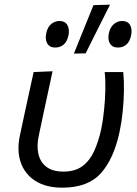

<svg xmlns="http://www.w3.org/2000/svg" viewBox="-20 -812 602 842"><path d="M253.5 11Q181.5 11 135 -18.8Q88.5 -48.5 70.8 -100.2Q53 -152 67.5 -218.5Q72 -239.5 75.8 -257.8Q79.5 -276 83.5 -294Q96 -351 106.2 -398.5Q116.5 -446 127.5 -496L210.5 -499.5Q192 -413.5 176.2 -340.2Q160.5 -267 150 -217Q140.5 -173.5 148.2 -137.8Q156 -102 183 -80.8Q210 -59.5 259 -59.5Q310 -59.5 342.2 -84Q374.5 -108.5 393.5 -150.8Q412.5 -193 424 -246Q431.5 -282.5 436.2 -327.8Q441 -373 442 -417.5Q443 -462 439 -496H520.5Q524 -461 523.5 -416Q523 -371 518.2 -323.8Q513.5 -276.5 504.5 -234.5Q479.5 -116.5 422.8 -52.8Q366 11 253.5 11ZM304 -577Q325.5 -630.5 347 -683.5Q368.5 -736.5 390 -789.5L462.5 -791.5Q435 -737 408.5 -684Q382 -631 355.5 -578ZM222 -603.5Q198 -603.5 187.5 -621Q177 -638.5 183 -667Q188.5 -693.5 204.8 -706.8Q221 -720 241.5 -720Q265 -720 275.2 -702.5Q285.5 -685 280.5 -657.5Q274.5 -629.5 259.2 -616.5Q244 -603.5 222 -603.5ZM497 -603.5Q473 -603.5 462.2 -621Q451.5 -638.5 457.5 -667Q463.5 -693.5 479.8 -706.8Q496 -720 516 -720Q540 -720 550.2 -702.5Q560.5 -685 555 -657.5Q549.5 -629.5 534.2 -616.5Q519 -603.5 497 -603.5Z"/></svg>

Font: Commissioner
Style: Italic
Weight: 400
Italic angle: -12°
Designer: Kostas Bartsokas
Foundry: Kostas Bartsokas
Version: Version 1.000; ttfautohint (v1.8.3)